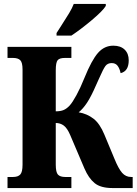

<svg xmlns="http://www.w3.org/2000/svg" viewBox="-20 -951 691 971"><path d="M266 -784Q267 -785 291 -823Q315 -860 330 -885Q345 -910 353 -931H515V-921Q500 -896 444 -849Q388 -802 341 -771H266ZM18 -56H46Q71 -56 82.5 -68.5Q94 -81 94 -118V-599Q94 -635 82.5 -646.5Q71 -658 46 -658H18V-714H341V-658H308Q281 -658 271.5 -646.5Q262 -635 262 -595V-388Q286 -388 301.5 -394.5Q317 -401 332 -417Q346 -432 366.5 -469.5Q387 -507 407 -557Q444 -648 476 -684Q508 -720 553 -720Q590 -720 610.5 -700Q631 -680 631 -646Q631 -591 590 -581Q585 -605 574.5 -618.5Q564 -632 545 -632Q524 -632 513 -617Q502 -602 481 -554L467 -523Q441 -463 420.5 -432Q400 -401 378 -383Q420 -376 452.5 -351Q485 -326 508 -270L558 -150Q579 -98 597.5 -77Q616 -56 643 -56H651V0H549Q489 0 458.5 -25Q428 -50 407 -99L335 -268Q320 -303 302.5 -316Q285 -329 262 -329V-119Q262 -80 273 -68Q284 -56 310 -56H341V0H18Z"/></svg>

Font: Noto Serif CondBlack
Style: Regular
Weight: 900
Width: 3
Designer: Monotype Design Team
Foundry: Monotype Imaging Inc.
Version: Version 1.001